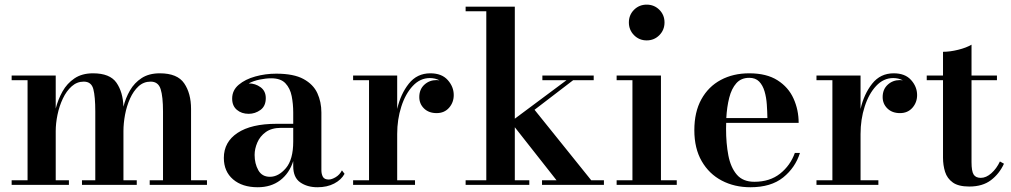

<svg xmlns="http://www.w3.org/2000/svg" viewBox="-20 -778 4256 808"><path d="M214.5 -460V-321Q224 -359 243 -393Q262 -427 293.5 -448.2Q325 -469.5 371.5 -469.5Q442.5 -469.5 470 -430Q497.5 -390.5 499.5 -329Q508.5 -365.5 527 -397.5Q545.5 -429.5 576.2 -449.5Q607 -469.5 652.5 -469.5Q726.5 -469.5 755.2 -427.2Q784 -385 784 -319.5V-19.5H851V0H610V-19.5H666V-308.5Q666 -371.5 656 -403Q646 -434.5 614 -434.5Q584.5 -434.5 563 -414.8Q541.5 -395 527.2 -363.2Q513 -331.5 506.2 -295.2Q499.5 -259 499.5 -226.5V-19.5H555.5V0H325V-19.5H381V-308.5Q381 -371.5 372.8 -403Q364.5 -434.5 332.5 -434.5Q304 -434.5 281.8 -414.8Q259.5 -395 244.5 -363.2Q229.5 -331.5 222 -295.2Q214.5 -259 214.5 -226.5V-19.5H270V0H29V-19.5H96V-440.5H29V-460Z M1064.5 10Q999.5 10 960.8 -23.2Q922 -56.5 922 -113.5Q922 -180.5 979.8 -218.8Q1037.5 -257 1144 -257H1214V-304.5Q1214 -340.5 1207.5 -373.5Q1201 -406.5 1181.2 -427.5Q1161.5 -448.5 1121.5 -448.5Q1099 -448.5 1073.2 -443.2Q1047.5 -438 1026.5 -427Q1054.5 -427 1076.5 -411Q1098.5 -395 1098.5 -365Q1098.5 -331.5 1076 -315.2Q1053.5 -299 1026.5 -299Q996.5 -299 976.8 -315.8Q957 -332.5 957 -363Q957 -398 984.5 -421.2Q1012 -444.5 1054.5 -456.2Q1097 -468 1142.5 -468Q1216 -468 1257.2 -445.5Q1298.5 -423 1315.5 -386Q1332.5 -349 1332.5 -304.5V-62Q1332.5 -45.5 1338.8 -34Q1345 -22.5 1363.5 -22.5Q1376 -22.5 1392.8 -32.5Q1409.5 -42.5 1419 -61L1430 -46.5Q1416 -21 1386.2 -5.5Q1356.5 10 1316 10Q1273 10 1243.5 -10.5Q1214 -31 1214 -78.5V-100Q1197.5 -48.5 1159 -19.2Q1120.5 10 1064.5 10ZM1116 -34Q1152 -34 1183 -70.2Q1214 -106.5 1214 -182.5V-240H1163.5Q1123 -240 1098.5 -222.2Q1074 -204.5 1062.8 -178Q1051.5 -151.5 1051.5 -126Q1051.5 -89.5 1067 -61.8Q1082.5 -34 1116 -34Z M1651.5 -460V-319.5Q1666 -382.5 1700.5 -426Q1735 -469.5 1791 -469.5Q1839 -469.5 1864.2 -441.2Q1889.5 -413 1889.5 -378Q1889.5 -347 1869.8 -324.5Q1850 -302 1817.5 -302Q1784.5 -302 1764.5 -321.5Q1744.5 -341 1744.5 -369.5Q1744.5 -402 1765.8 -421.5Q1787 -441 1817 -441Q1823.5 -441 1829.5 -440Q1811 -449.5 1789 -449.5Q1748 -449.5 1717 -416.2Q1686 -383 1668.8 -329.2Q1651.5 -275.5 1651.5 -214V-19.5H1726.5V0H1466V-19.5H1533V-440.5H1466V-460Z M1939.5 0V-19.5H2026.5V-730.5H1939.5V-750H2146.5V-278.5L2364 -440.5H2262.5V-460H2478.5V-440.5H2392L2229.5 -316L2468 -19.5H2521.5V0H2261V-19.5H2322L2146.5 -242.5V-19.5H2207.5V0Z M2701.5 -608Q2670 -608 2648.2 -630Q2626.5 -652 2626.5 -683.5Q2626.5 -715 2648.2 -736.8Q2670 -758.5 2701.5 -758.5Q2733 -758.5 2754.8 -736.8Q2776.5 -715 2776.5 -683.5Q2776.5 -652 2754.8 -630Q2733 -608 2701.5 -608ZM2761.5 -460V-19.5H2828V0H2575V-19.5H2641.5V-440.5H2575V-460Z M3138 10Q3071 10 3017.5 -18Q2964 -46 2933 -99.8Q2902 -153.5 2902 -230Q2902 -306.5 2931.5 -360Q2961 -413.5 3013.2 -441.5Q3065.5 -469.5 3133 -469.5Q3206 -469.5 3252 -440.2Q3298 -411 3319.5 -363.2Q3341 -315.5 3341 -261H3036Q3035.5 -249 3035.5 -236Q3035.5 -174.5 3045.2 -123.8Q3055 -73 3080.8 -43Q3106.5 -13 3154.5 -13Q3219.5 -13 3262.8 -47.2Q3306 -81.5 3325 -134.5H3346.5Q3327 -72.5 3275.8 -31.2Q3224.5 10 3138 10ZM3133 -450.5Q3099 -450.5 3078.8 -427.8Q3058.5 -405 3048.8 -366.5Q3039 -328 3036.5 -281H3209.5Q3209 -308.5 3207 -338.2Q3205 -368 3197.5 -393.5Q3190 -419 3174.8 -434.8Q3159.5 -450.5 3133 -450.5Z M3601.5 -460V-319.5Q3616 -382.5 3650.5 -426Q3685 -469.5 3741 -469.5Q3789 -469.5 3814.2 -441.2Q3839.5 -413 3839.5 -378Q3839.5 -347 3819.8 -324.5Q3800 -302 3767.5 -302Q3734.5 -302 3714.5 -321.5Q3694.5 -341 3694.5 -369.5Q3694.5 -402 3715.8 -421.5Q3737 -441 3767 -441Q3773.5 -441 3779.5 -440Q3761 -449.5 3739 -449.5Q3698 -449.5 3667 -416.2Q3636 -383 3618.8 -329.2Q3601.5 -275.5 3601.5 -214V-19.5H3676.5V0H3416V-19.5H3483V-440.5H3416V-460Z M4059 7Q4013.5 7 3989.8 -10Q3966 -27 3957.2 -54.8Q3948.5 -82.5 3948.5 -114.5V-440.5H3880V-460H3948.5V-560Q3978 -560 4012.2 -568.5Q4046.5 -577 4068.5 -590V-460H4175.5V-440.5H4068.5V-95.5Q4068.5 -58 4077.2 -43.8Q4086 -29.5 4107.5 -29.5Q4130 -29.5 4152 -49Q4174 -68.5 4188 -98.5L4205 -89Q4185.5 -46.5 4150.2 -19.8Q4115 7 4059 7Z"/></svg>

Font: Bodoni Moda SemiBold
Style: Regular
Weight: 600
Designer: Owen Earl
Foundry: indestructible type
Version: Version 2.005; ttfautohint (v1.8.4.7-5d5b)